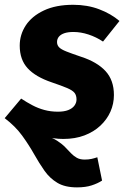

<svg xmlns="http://www.w3.org/2000/svg" viewBox="-30 -569 532 810"><path d="M236.9 17.2Q197.1 17.2 154.4 5.7Q111.7 -5.7 70.1 -25.5Q28.4 -45.3 -10.2 -70.5L59.2 -153.1Q82.5 -137.7 106.4 -125.1Q130.2 -112.4 157.1 -105.1Q183.9 -97.8 214.6 -97.8Q240.4 -97.8 257.9 -104.6Q275.4 -111.5 284.1 -123.5Q292.8 -135.6 292.8 -149.3Q292.8 -166.5 284.5 -177.2Q276.1 -187.8 253.2 -197.6Q230.3 -207.3 188.3 -221.6Q120.1 -244.6 86.7 -281Q53.2 -317.4 53.2 -376.6Q53.2 -422.7 78.7 -461.8Q104.3 -500.8 155 -524.8Q205.7 -548.8 278.9 -548.8Q338.4 -548.8 388.2 -530Q438 -511.2 474 -480.5L404.6 -393.6Q375.9 -412.7 343.4 -423.4Q310.9 -434.1 279.8 -434.1Q256.9 -434.1 241.5 -428.9Q226.2 -423.6 218.4 -414.1Q210.6 -404.6 210.6 -391.7Q210.6 -378.6 219.2 -369.6Q227.7 -360.7 250.1 -351.8Q272.5 -342.9 312.7 -329.3Q379.5 -307.6 415.1 -269.2Q450.6 -230.7 450.6 -168.1Q450.6 -131.2 435.9 -97.9Q421.1 -64.6 393.2 -38.6Q365.3 -12.6 326.1 2.3Q286.8 17.2 236.9 17.2ZM294.8 221.5Q244.1 221.5 212.1 202.3Q180.1 183.2 157.7 151.4Q135.3 119.6 113.7 81.1Q92.1 42.7 63.5 3.2Q34.8 -36.3 -10.2 -70.5L59.2 -153.1L159.7 2Q191.4 11.9 211.6 25.1Q231.9 38.3 245.4 52.3Q258.8 66.2 269.9 77.8Q281 89.4 294.3 96.8Q307.6 104.2 327.3 104.2Q343.4 104.2 356.4 101.3Q369.4 98.4 380.5 94.4L400.6 192.8Q382.3 204.8 356.7 213.1Q331.1 221.5 294.8 221.5Z"/></svg>

Font: Fira Sans Variable
Style: Italic
Weight: 397
Italic angle: -8°
Designer: Carrois Corporate & Edenspiekermann AG
Foundry: Carrois Corporate GbR & Edenspiekermann AG
Version: Version 4.202